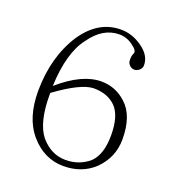

<svg xmlns="http://www.w3.org/2000/svg" viewBox="-117 -780 734 808"><g transform="rotate(20 250.0 -376.5)"><path d="M289.1 -687.5Q339.8 -687.5 384.8 -655.3Q430.7 -623 430.7 -579.1Q430.7 -565.4 418.9 -555.7Q408.2 -547.9 398.4 -547.9Q386.7 -547.9 377 -556.6Q367.2 -566.4 367.2 -579.1Q366.2 -598.6 373 -611.3Q378.9 -625 352.5 -643.6Q324.2 -666 289.1 -666Q215.8 -666 162.1 -589.8Q105.5 -516.6 99.6 -366.2Q200.2 -454.1 286.1 -454.1Q349.6 -454.1 397.5 -410.2Q452.1 -361.3 452.1 -254.9Q452.1 -173.8 392.6 -115.2Q337.9 -64.5 255.9 -64.5Q168.9 -64.5 106.4 -137.7Q48.8 -206.1 48.8 -326.2Q49.8 -479.5 121.1 -588.9Q188.5 -687.5 289.1 -687.5ZM144.5 -146.5Q191.4 -91.8 255.9 -91.8Q316.4 -91.8 361.3 -129.9Q401.4 -168.9 401.4 -254.9Q401.4 -340.8 365.2 -378.9Q328.1 -416 265.6 -416Q209 -415 99.6 -335V-326.2Q99.6 -202.1 144.5 -146.5Z"/></g></svg>

Font: BabelStone Sani Yi
Style: Regular
Weight: 400
Designer: Andrew West
Foundry: BabelStone
Version: Version 1.00 November 22, 2015, initial release